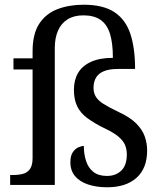

<svg xmlns="http://www.w3.org/2000/svg" viewBox="-20 -783 687 813"><path d="M434 10Q388 10 352.5 -2Q317 -14 297.5 -37.5Q278 -61 278 -96Q278 -123 288 -138Q298 -153 311.5 -159Q325 -165 335 -165Q335 -130 344.5 -101Q354 -72 375.5 -55Q397 -38 433 -38Q470 -38 493.5 -60.5Q517 -83 517 -129Q517 -151 509.5 -169Q502 -187 481.5 -204.5Q461 -222 420 -241Q378 -262 349.5 -283Q321 -304 307 -332.5Q293 -361 293 -403Q293 -444 310.5 -474Q328 -504 365 -521Q402 -538 458 -538Q458 -601 445.5 -640.5Q433 -680 405.5 -699Q378 -718 333 -718Q293 -718 266 -701Q239 -684 225.5 -653Q212 -622 212 -580V0H23V-42H36Q59 -42 77.5 -47Q96 -52 107 -67.5Q118 -83 118 -114V-489H37V-536H118V-566Q118 -640 146.5 -683Q175 -726 224 -744.5Q273 -763 334 -763Q417 -763 464.5 -731.5Q512 -700 532 -639.5Q552 -579 552 -491H479Q444 -491 421 -482Q398 -473 387 -455Q376 -437 376 -410Q376 -390 385.5 -374Q395 -358 417.5 -343.5Q440 -329 480 -310Q530 -287 556.5 -260.5Q583 -234 593 -205Q603 -176 603 -146Q603 -70 558 -30Q513 10 434 10Z"/></svg>

Font: Noto Serif Georgian
Style: Regular
Weight: 400
Designer: Monotype Design Team, Akaki Razmadze
Foundry: Google LLC
Version: Version 2.002